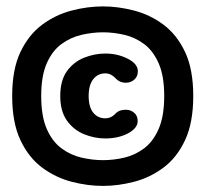

<svg xmlns="http://www.w3.org/2000/svg" viewBox="-20 -640 659 615"><path d="M310 -44.5Q260.5 -44.5 209.5 -57.8Q158.5 -71 115.2 -103Q72 -135 45.5 -191Q19 -247 19 -332.5Q19 -418 45.5 -473.5Q72 -529 115.2 -561Q158.5 -593 209.5 -606.2Q260.5 -619.5 310 -619.5Q358.5 -619.5 409.5 -606.2Q460.5 -593 503.5 -561Q546.5 -529 572.8 -473.5Q599 -418 599 -332.5Q599 -247 572.8 -191Q546.5 -135 503.5 -103Q460.5 -71 409.5 -57.8Q358.5 -44.5 310 -44.5ZM317.5 -196.5Q282.5 -196.5 249 -210.2Q215.5 -224 194.2 -254Q173 -284 173 -332.5Q173 -382 194.2 -411.8Q215.5 -441.5 249 -455Q282.5 -468.5 317.5 -468.5Q341 -468.5 361.2 -462.8Q381.5 -457 397 -447.5Q421.5 -432.5 421.5 -411.5Q421.5 -395 410.2 -385Q399 -375 383.5 -375Q363 -375 350 -389.5Q344 -396 335.8 -400.5Q327.5 -405 317.5 -405Q293.5 -405 278.8 -386.5Q264 -368 264 -332.5Q264 -297 278.8 -279Q293.5 -261 317.5 -261Q335.5 -261 349 -275Q354.5 -281.5 363 -285Q371.5 -288.5 383 -288.5Q398 -288.5 409.5 -279Q421 -269.5 421 -252.5Q421 -231.5 395.5 -216Q380 -206.5 360 -201.5Q340 -196.5 317.5 -196.5ZM310 -127Q343.5 -127 378 -135Q412.5 -143 441.5 -164.8Q470.5 -186.5 488.2 -227Q506 -267.5 506 -332.5Q506 -397 488.2 -437.2Q470.5 -477.5 441.5 -499Q412.5 -520.5 378 -528.5Q343.5 -536.5 310 -536.5Q276.5 -536.5 241.5 -528.5Q206.5 -520.5 177 -499Q147.5 -477.5 129.8 -437.2Q112 -397 112 -332.5Q112 -267.5 129.8 -227Q147.5 -186.5 177 -164.8Q206.5 -143 241.5 -135Q276.5 -127 310 -127Z"/></svg>

Font: Sono ExtraLight Monospace
Style: Bold
Weight: 700
Version: Version 2.112